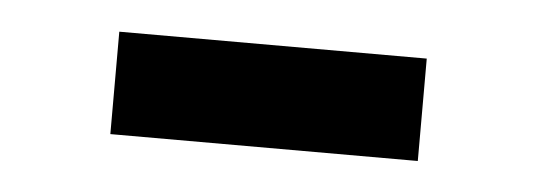

<svg xmlns="http://www.w3.org/2000/svg" viewBox="-25 -744 488 175"><g transform="rotate(5 219.0 -656.0)"><path d="M79.1 -703.1H360.4V-609.4H79.1Z"/></g></svg>

Font: Francois One
Style: Regular
Weight: 400
Designer: Vernon Adams
Foundry: vernon adams
Version: Version 1.000